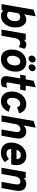

<svg xmlns="http://www.w3.org/2000/svg" viewBox="1620 -2382 774 4054"><g transform="rotate(90 2007.0 -355.0)"><path d="M310 12Q274.5 12 244.5 -3.8Q214.5 -19.5 202.5 -44.5L194.5 0H66.5L185 -678.5L325.5 -722L281.5 -474Q302 -497 331.5 -510Q361 -523 393 -523Q442.5 -523 480 -494.8Q517.5 -466.5 538.5 -416.2Q559.5 -366 559.5 -300.5Q559.5 -208.5 527.8 -138Q496 -67.5 439.8 -27.8Q383.5 12 310 12ZM298.5 -116.5Q335.5 -116.5 364.5 -138.5Q393.5 -160.5 410 -199.5Q426.5 -238.5 426.5 -288.5Q426.5 -338.5 404 -367Q381.5 -395.5 342 -395.5Q321 -395.5 296.8 -383.5Q272.5 -371.5 260 -355L225 -154.5Q235 -136 253.8 -126.2Q272.5 -116.5 298.5 -116.5Z M604 0 694 -511H825.5L817 -464Q832 -491 860.8 -507.8Q889.5 -524.5 920.5 -524.5Q971 -524.5 1011 -483.5L972 -362Q955.5 -377 934 -385.5Q912.5 -394 891 -394Q864 -394 842.2 -381Q820.5 -368 805.8 -343.5Q791 -319 785 -285L735.5 0Z M1229 12Q1132.5 12 1079.2 -46.8Q1026 -105.5 1026 -213Q1026 -305 1060.2 -374.8Q1094.5 -444.5 1155.2 -483.8Q1216 -523 1296 -523Q1386 -523 1439.2 -463.8Q1492.5 -404.5 1492.5 -305Q1492.5 -211 1459.2 -139.5Q1426 -68 1366.8 -28Q1307.5 12 1229 12ZM1241 -117.5Q1276.5 -117.5 1303.5 -139.2Q1330.5 -161 1345.8 -200Q1361 -239 1361 -289.5Q1361 -340.5 1339.2 -368Q1317.5 -395.5 1277 -395.5Q1242 -395.5 1215 -373.2Q1188 -351 1172.5 -312.8Q1157 -274.5 1157 -225Q1157 -172.5 1178.5 -145Q1200 -117.5 1241 -117.5ZM1400.5 -571.5Q1371.5 -571.5 1354.8 -589.5Q1338 -607.5 1338 -633Q1338 -669.5 1363.2 -694.8Q1388.5 -720 1420.5 -720Q1450 -720 1467 -702.2Q1484 -684.5 1484 -658Q1484 -634 1471.8 -614.5Q1459.5 -595 1440.2 -583.2Q1421 -571.5 1400.5 -571.5ZM1216 -571.5Q1188 -571.5 1170.8 -589.5Q1153.5 -607.5 1153.5 -633Q1153.5 -657.5 1165.8 -677Q1178 -696.5 1196.8 -708.2Q1215.5 -720 1235.5 -720Q1265.5 -720 1282.5 -702.2Q1299.5 -684.5 1299.5 -658Q1299.5 -622 1273.8 -596.8Q1248 -571.5 1216 -571.5Z M1699.5 12Q1635 12 1606.8 -27.2Q1578.5 -66.5 1591.5 -141L1636 -395H1557L1577.5 -511H1656L1686 -678.5L1824 -722L1787 -511H1894L1874 -395H1766.5L1723.5 -151Q1718.5 -124 1725.8 -113.5Q1733 -103 1755.5 -103Q1773.5 -103 1790 -107Q1806.5 -111 1832 -122L1807.5 -10.5Q1763 12 1699.5 12Z M2115 12Q2022 12 1967 -49.8Q1912 -111.5 1912 -216Q1912 -304.5 1947 -373.8Q1982 -443 2043.2 -483Q2104.5 -523 2182 -523Q2254.5 -523 2305.8 -482Q2357 -441 2372 -371.5L2243 -329.5Q2236.5 -362 2216.5 -378.8Q2196.5 -395.5 2165 -395.5Q2131.5 -395.5 2104.5 -373Q2077.5 -350.5 2061.8 -312.5Q2046 -274.5 2046 -227Q2046 -177 2067 -146.8Q2088 -116.5 2122.5 -116.5Q2154 -116.5 2179 -135.8Q2204 -155 2218.5 -190.5L2337.5 -151Q2311.5 -76 2251.5 -32Q2191.5 12 2115 12Z M2416.5 0 2535 -678.5 2675.5 -722 2628.5 -460Q2651 -489 2684.8 -506Q2718.5 -523 2755 -523Q2810.5 -523 2847 -495.8Q2883.5 -468.5 2897.5 -418.2Q2911.5 -368 2899 -300L2845 0H2714L2764 -281Q2775 -341.5 2760.5 -370Q2746 -398.5 2705.5 -398.5Q2667 -398.5 2637.2 -368.8Q2607.5 -339 2599.5 -293L2547 0Z M3205 12Q3141 12 3092.8 -12.5Q3044.5 -37 3017.5 -85.5Q2990.5 -134 2990.5 -206Q2990.5 -265 3009 -321.5Q3027.5 -378 3063.5 -423.5Q3099.5 -469 3151.5 -496Q3203.5 -523 3270.5 -523Q3334.5 -523 3378.8 -495.8Q3423 -468.5 3445.8 -422Q3468.5 -375.5 3468.5 -317Q3468.5 -289.5 3464 -261Q3459.5 -232.5 3449.5 -204.5H3124Q3124 -171.5 3136.5 -149.5Q3149 -127.5 3171 -116.2Q3193 -105 3221 -105Q3252 -105 3283.5 -120Q3315 -135 3336 -158.5L3404 -73Q3366.5 -33.5 3318.8 -10.8Q3271 12 3205 12ZM3144 -317H3342.5Q3341 -344 3331 -364.2Q3321 -384.5 3302.2 -395.8Q3283.5 -407 3257 -407Q3230 -407 3207.2 -397.2Q3184.5 -387.5 3168 -367.2Q3151.5 -347 3144 -317Z M3522.5 0 3612.5 -511H3745L3735.5 -461Q3758.5 -491 3791.8 -507Q3825 -523 3861.5 -523Q3916.5 -523 3953 -496Q3989.5 -469 4003.5 -420.2Q4017.5 -371.5 4005.5 -306L3951.5 0H3820L3870 -282Q3881 -342 3866.5 -370.2Q3852 -398.5 3812 -398.5Q3772.5 -398.5 3743.5 -370Q3714.5 -341.5 3705.5 -293L3653.5 0Z"/></g></svg>

Font: Overpass ExtraBold
Style: Italic
Weight: 800
Italic angle: -10°
Designer: Delve Withrington, Dave Bailey, Thomas Jockin
Foundry: Delve Fonts LLC
Version: Version 4.000